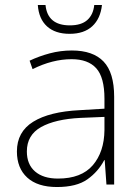

<svg xmlns="http://www.w3.org/2000/svg" viewBox="-20 -742 561 772"><path d="M269 -539Q354 -539 396.5 -494.5Q439 -450 439 -353V0H408L401 -98H399Q375 -52 331.5 -21Q288 10 209 10Q131 10 89.5 -28Q48 -66 48 -133Q48 -212 113.5 -252.5Q179 -293 300 -299L400 -305V-345Q400 -431 367 -467.5Q334 -504 268 -504Q191 -504 111 -464L99 -498Q137 -516 180 -527.5Q223 -539 269 -539ZM304 -268Q202 -263 145 -231Q88 -199 88 -133Q88 -81 121 -52.5Q154 -24 213 -24Q307 -24 353 -77.5Q399 -131 400 -219V-272ZM390 -722Q384 -667 351 -636.5Q318 -606 260 -606Q202 -606 169 -636Q136 -666 132 -722H163Q171 -640 261 -640Q307 -640 331 -661.5Q355 -683 359 -722Z"/></svg>

Font: Noto Sans Gujarati ExtraLight
Style: Regular
Weight: 200
Designer: Jelle Bosma - Monotype Design Team, Universal Thirst
Foundry: Monotype Imaging Inc.
Version: Version 2.106; ttfautohint (v1.8.4.7-5d5b)